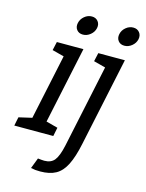

<svg xmlns="http://www.w3.org/2000/svg" viewBox="-168 -762 795 1047"><g transform="rotate(15 230.0 -239.0)"><path d="M32.8 0 139 -500H219L112.8 0ZM195 -575.8Q172.2 -575.8 160 -591.5Q147.8 -607.2 152.7 -630Q157.5 -652.7 176.3 -668.4Q195.2 -684.2 218 -684.2Q240.7 -684.2 253.2 -668.4Q265.8 -652.7 261 -630Q256.2 -607.2 236.9 -591.5Q217.7 -575.8 195 -575.8ZM134.2 -431.7 58.2 -451.7 69 -500H149ZM-37.3 0 -27.3 -49.2 62.8 -70 42.7 0ZM102.8 0 111.5 -70.8 192.8 -49.2 182.8 0ZM429.2 -575.8Q406.3 -575.8 394.2 -591.5Q382 -607.2 386.8 -630Q391.5 -652.7 410.3 -668.4Q429.2 -684.2 452 -684.2Q474.7 -684.2 487.2 -668.4Q499.8 -652.7 495.2 -630Q490.3 -607.2 471.1 -591.5Q451.8 -575.8 429.2 -575.8ZM453 -500 347 0Q331 77 308.2 122.1Q285.5 167.2 251.1 186.2Q216.7 205.3 163.3 205.3Q147.8 205.3 136.2 204.2Q124.7 203 110.7 200L133.8 140Q144.8 141 152.8 142Q160.8 143 169.8 143Q208 143 227.3 118.8Q246.7 94.5 260 33L373 -500ZM368.2 -431.7 292.2 -451.7 303 -500H383Z"/></g></svg>

Font: Epunda Slab Light
Style: Italic
Weight: 300
Italic angle: -12°
Designer: Simon Atzbach
Foundry: typofactur
Version: Version 1.102